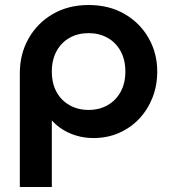

<svg xmlns="http://www.w3.org/2000/svg" viewBox="-20 -535 678 765"><path d="M59 210V-243.5Q59 -320 93.8 -381.5Q128.5 -443 190.2 -479Q252 -515 333 -515Q415 -515 476.5 -479.2Q538 -443.5 572.2 -383.2Q606.5 -323 606.5 -250Q606.5 -194.5 587.8 -146.5Q569 -98.5 535 -62.2Q501 -26 454.5 -5.5Q408 15 352.5 15Q302.5 15 259 -3.8Q215.5 -22.5 186.5 -55.5V210ZM333 -97Q375.5 -97 408.5 -115.8Q441.5 -134.5 460.5 -168.8Q479.5 -203 479.5 -250Q479.5 -297 460.5 -331.5Q441.5 -366 408.2 -384.5Q375 -403 333 -403Q290.5 -403 257.5 -384.5Q224.5 -366 205.5 -331.5Q186.5 -297 186.5 -250Q186.5 -203 205.2 -168.8Q224 -134.5 257.2 -115.8Q290.5 -97 333 -97Z"/></svg>

Font: Geologica Thin Roman Medium
Style: Regular
Weight: 500
Version: Version 1.010;gftools[0.9.28]